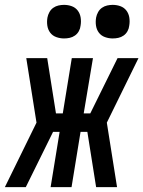

<svg xmlns="http://www.w3.org/2000/svg" viewBox="-57 -769 589 789"><path d="M-37 0 93 -265 51 -530H137L173 -303H201L238 -530H325L287 -303H314L426 -530H512L382 -265L424 0H338L302 -227H274L237 0H151L188 -227H161L49 0ZM406 -611Q390 -611 374.5 -616.5Q359 -622 349.5 -634.5Q340 -647 337.5 -663.5Q335 -680 338 -697Q340 -708 346 -719Q352 -730 362 -737Q372 -744 383.5 -746.5Q395 -749 406 -749Q423 -749 438 -743.5Q453 -738 462.5 -725.5Q472 -713 474.5 -696.5Q477 -680 474 -663Q473 -652 467 -641Q461 -630 451 -623Q441 -616 429.5 -613.5Q418 -611 406 -611ZM206 -611Q190 -611 174.5 -616.5Q159 -622 149.5 -634.5Q140 -647 137.5 -663.5Q135 -680 138 -697Q140 -708 146 -719Q152 -730 162 -737Q172 -744 183.5 -746.5Q195 -749 206 -749Q223 -749 238 -743.5Q253 -738 262.5 -725.5Q272 -713 274.5 -696.5Q277 -680 274 -663Q273 -652 267 -641Q261 -630 251 -623Q241 -616 229.5 -613.5Q218 -611 206 -611Z"/></svg>

Font: Iosevka Curly Medium Oblique
Style: Regular
Weight: 500
Italic angle: -9°
Monospace: yes
Designer: Belleve Invis
Foundry: Belleve Invis
Version: Version 11.1.0; ttfautohint (v1.8.3)